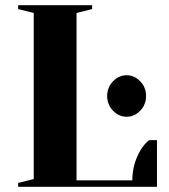

<svg xmlns="http://www.w3.org/2000/svg" viewBox="-20 -720 650 740"><path d="M50 -15 110 -30V-670L50 -685V-700H335V-685L275 -670V-25H490Q490 -88 522 -142Q536 -165 555 -180H585V0H50ZM393 -350Q393 -383 415.5 -406.5Q438 -430 468 -430Q498 -430 520.5 -406.5Q543 -383 543 -350Q543 -317 520.5 -293.5Q498 -270 468 -270Q438 -270 415.5 -293.5Q393 -317 393 -350Z"/></svg>

Font: Yeseva One
Style: Regular
Weight: 400
Designer: Jovanny Lemonad
Foundry: Jovanny Lemonad
Version: Version 2.000